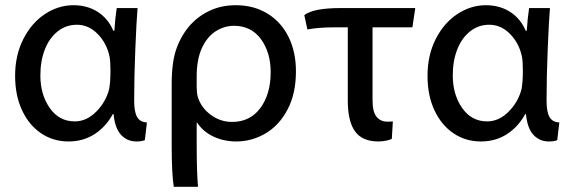

<svg xmlns="http://www.w3.org/2000/svg" viewBox="-20 -517 2194 737"><path d="M508 -486Q504 -439 499.5 -330.5Q495 -222 495 -131Q495 -87 506.5 -67.5Q518 -48 544 -47L536 21Q524 26 504 26Q468 26 444.5 0.5Q421 -25 416 -79H413Q387 -31 343.5 -2.5Q300 26 243 26Q184 26 137.5 -5.5Q91 -37 64.5 -94Q38 -151 38 -226Q38 -305 69.5 -367Q101 -429 152.5 -463Q204 -497 262 -497Q315 -497 355 -471.5Q395 -446 415 -399H419Q422 -447 428 -486ZM135 -227Q135 -154 171 -102.5Q207 -51 267 -51Q312 -51 349 -88Q386 -125 399 -175Q404 -203 404 -243Q404 -279 401 -297Q391 -349 356 -385.5Q321 -422 275 -422Q234 -422 202 -397Q170 -372 152.5 -328Q135 -284 135 -228Z M647 200Q639 151 639 38V-194Q639 -283 659 -335Q679 -387 713 -424Q745 -458 788.5 -477.5Q832 -497 885 -497Q954 -497 1006.5 -465Q1059 -433 1087.5 -375.5Q1116 -318 1116 -243Q1116 -158 1084 -97Q1052 -36 999.5 -5Q947 26 887 26Q839 26 799 7Q759 -12 737 -46H735V33Q735 144 740 200ZM735 -182Q735 -162 739 -146Q751 -105 788 -77Q825 -49 871 -49Q940 -49 979.5 -102.5Q1019 -156 1019 -240Q1019 -316 981.5 -367Q944 -418 878 -418Q841 -418 808 -397Q775 -376 755 -332.5Q735 -289 735 -224Z M1484 16Q1477 20 1462 23Q1447 26 1432 26Q1371 26 1343 -12.5Q1315 -51 1315 -131V-412H1261Q1204 -412 1160 -404L1148 -459Q1183 -486 1286 -486H1574L1563 -412H1410V-133Q1410 -87 1425.5 -68.5Q1441 -50 1467 -50Q1483 -50 1488 -51Z M2091 -486Q2087 -439 2082.5 -330.5Q2078 -222 2078 -131Q2078 -87 2089.5 -67.5Q2101 -48 2127 -47L2119 21Q2107 26 2087 26Q2051 26 2027.5 0.5Q2004 -25 1999 -79H1996Q1970 -31 1926.5 -2.5Q1883 26 1826 26Q1767 26 1720.5 -5.5Q1674 -37 1647.5 -94Q1621 -151 1621 -226Q1621 -305 1652.5 -367Q1684 -429 1735.5 -463Q1787 -497 1845 -497Q1898 -497 1938 -471.5Q1978 -446 1998 -399H2002Q2005 -447 2011 -486ZM1718 -227Q1718 -154 1754 -102.5Q1790 -51 1850 -51Q1895 -51 1932 -88Q1969 -125 1982 -175Q1987 -203 1987 -243Q1987 -279 1984 -297Q1974 -349 1939 -385.5Q1904 -422 1858 -422Q1817 -422 1785 -397Q1753 -372 1735.5 -328Q1718 -284 1718 -228Z"/></svg>

Font: LINE Seed Sans KR Regular
Style: Regular
Weight: 400
Designer: LINE VX Design & Sandoll Inc & Dalton Maag Ltd
Foundry: Sandoll Inc.
Version: Version 1.000